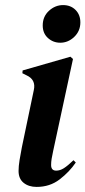

<svg xmlns="http://www.w3.org/2000/svg" viewBox="-20 -720 336 755"><path d="M217 -552Q189 -552 168.5 -570.5Q148 -589 148 -620Q148 -655 172.5 -677.5Q197 -700 228 -700Q258 -700 277 -681Q296 -662 296 -632Q296 -598 272 -575Q248 -552 217 -552ZM124 15Q93 15 73 -1Q53 -17 53 -48Q53 -66 57 -91Q61 -116 66 -141L113 -366Q122 -407 84 -424L68 -432L69 -443L257 -497L267 -488L189 -126Q185 -108 183 -95.5Q181 -83 181 -71Q181 -49 201 -49Q216 -49 231 -58.5Q246 -68 269 -90L278 -81Q253 -44 214.5 -14.5Q176 15 124 15Z"/></svg>

Font: DM Serif Display
Style: Italic
Weight: 400
Italic angle: -12°
Designer: Colophon Foundry, Frank Grießhammer
Foundry: Colophon Foundry
Version: Version 5.100; ttfautohint (v1.8.2)